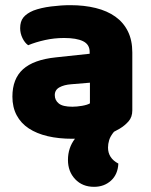

<svg xmlns="http://www.w3.org/2000/svg" viewBox="-20 -521 584 743"><path d="M252 -501Q306 -501 350.5 -490Q395 -479 426.5 -456.5Q458 -434 475 -399.5Q492 -365 492 -318V-94Q492 -68 477.5 -51.5Q463 -35 443 -23L421 -11Q407 6 402.5 21Q398 36 398 50Q398 91 438 112Q436 154 409.5 178Q383 202 344 202Q299 202 271 172.5Q243 143 243 98Q243 51 270 16H260Q207 16 164.5 6Q122 -4 91.5 -24Q61 -44 44.5 -75Q28 -106 28 -147Q28 -216 69 -253Q110 -290 196 -299L327 -313V-320Q327 -349 301.5 -361.5Q276 -374 228 -374Q190 -374 154 -366Q118 -358 89 -346Q76 -355 67 -373.5Q58 -392 58 -412Q58 -438 70.5 -453.5Q83 -469 109 -480Q138 -491 177.5 -496Q217 -501 252 -501ZM260 -108Q277 -108 297.5 -111.5Q318 -115 328 -121V-201L256 -195Q228 -193 210 -183Q192 -173 192 -153Q192 -133 207.5 -120.5Q223 -108 260 -108Z"/></svg>

Font: Baloo Paaji
Style: Regular
Weight: 400
Designer: Shuchita Grover and Ek Type
Foundry: Ek Type
Version: Version 1.007;PS 1.000;hotconv 1.0.88;makeotf.lib2.5.647800